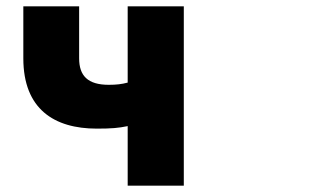

<svg xmlns="http://www.w3.org/2000/svg" viewBox="-20 -549 1040 609"><path d="M385 -149V40H563V-529H385V-287C366 -282 349 -280 325 -280C258 -280 231 -309 231 -364V-529H54V-364C54 -203 152 -141 287 -141C334 -141 356 -143 385 -149Z"/></svg>

Font: コーポレート・ロゴ ver3 Bold
Style: Regular
Weight: 700
Designer: [KANA_main] LOGOTYPE.JP [Source Han Sans] Ryoko NISHIZUKA 西塚涼子 (kana, bopomofo & ideographs); Paul D. Hunt (Latin, Greek
Version: Version 12.001;FEAKit 1.0